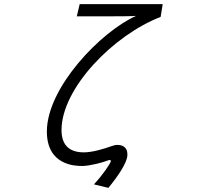

<svg xmlns="http://www.w3.org/2000/svg" viewBox="-20 -798 1040 930"><path d="M505 112C548 60 597 -10 597 -47V-50C597 -91 566 -96 549 -96H544C537 -96 524 -91 517 -89C480 -76 427 -60 386 -60C311 -60 278 -100 278 -168C278 -370 529 -628 758 -716L768 -778H366L352 -719H522C547 -719 614 -719 639 -721C467 -644 207 -373 207 -161C207 4 346 6 378 6C415 6 481 -12 500 -20C504 -22 508 -23 511 -23C515 -23 517 -21 517 -18C517 -9 479 48 435 95Z"/></svg>

Font: LINE Seed JP_OTF Regular
Style: Regular
Weight: 400
Designer: LY Corporation & Fontrix & Fontworks
Version: Version 1.002